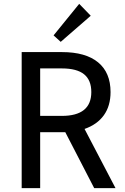

<svg xmlns="http://www.w3.org/2000/svg" viewBox="-20 -979 652 999"><path d="M295.9 -761.2 258.8 -794.9 392.1 -959 452.1 -897ZM92.8 0V-708H301.8Q425.8 -708 490.5 -654.5Q555.2 -601.1 555.2 -500Q555.2 -428.2 520.5 -379.6Q485.8 -331.1 419.9 -308.1L581.1 0H470.2L319.8 -291H189V0ZM455.1 -500Q455.1 -562 417.5 -592.5Q379.9 -623 301.8 -623H189V-376H301.8Q455.1 -376 455.1 -500Z"/></svg>

Font: Sarala
Style: Regular
Weight: 400
Designer: Andres Torresi
Foundry: Huerta Tipografica
Version: Version 1.004;PS 001.003;hotconv 1.0.70;makeotf.lib2.5.58329